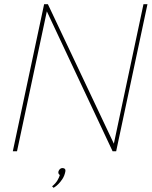

<svg xmlns="http://www.w3.org/2000/svg" viewBox="-20 -720 722 914"><path d="M228 167 235 174Q235 174 242 169.5Q249 165 258.5 155.5Q268 146 277.5 131.5Q287 117 291 97Q293 89 289 84.5Q285 80 277 80Q270 80 265 85Q260 90 258 97Q257 103 259 107Q261 111 265 113Q262 124 253.5 138.5Q245 153 228 167ZM682 -700H663L522 -36L208 -700H190L41 0H61L203 -666L516 0H533Z"/></svg>

Font: Advent Pro Thin
Style: Italic
Weight: 250
Italic angle: -12°
Version: Version 3.000